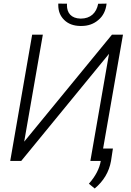

<svg xmlns="http://www.w3.org/2000/svg" viewBox="-20 -906 735 1081"><path d="M532.7 -884.8C522.9 -832.5 488.8 -801.3 435.1 -801.3C434.1 -801.3 433.6 -801.3 433.1 -801.3C380.4 -802.7 356.9 -833.5 356.9 -877C356.9 -879.4 357.4 -882.3 357.4 -885.3L308.1 -885.7C308.1 -882.8 308.1 -879.9 308.1 -877C308.1 -843.8 318.8 -815.9 341.3 -793.9C363.3 -772 393.6 -760.3 432.1 -759.8C434.1 -759.8 436.5 -759.8 438.5 -759.8C475.1 -759.8 506.8 -770.5 533.2 -793C560.1 -814.9 575.7 -846.2 580.1 -885.7ZM116.2 -108.4 221.2 -710.9H161.1L37.6 0H99.6L593.8 -603L488.8 0H547.4C540 43 518.1 85.9 480.5 128.4L513.2 155.3C563.5 113.3 594.2 61.5 605 0.5L615.7 -69.8H560.5L672.4 -710.9H610.4Z"/></svg>

Font: Roboto Light
Style: Italic
Weight: 300
Italic angle: -12°
Designer: Google
Version: Version 2.137; 2017